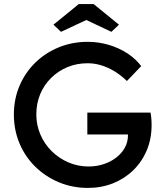

<svg xmlns="http://www.w3.org/2000/svg" viewBox="-20 -911 806 941"><path d="M48 -350Q48 -425 75.5 -490Q103 -555 152.5 -603.5Q202 -652 268 -679Q334 -706 410 -706Q463 -706 513.5 -691Q564 -676 605 -649Q646 -622 672 -587L602 -514Q572 -543 540.5 -562Q509 -581 476 -591Q443 -601 410 -601Q356 -601 310.5 -582Q265 -563 230.5 -529Q196 -495 177 -449.5Q158 -404 158 -350Q158 -298 178 -251.5Q198 -205 233.5 -170Q269 -135 315.5 -115Q362 -95 414 -95Q453 -95 488 -106.5Q523 -118 550 -139Q577 -160 592 -187.5Q607 -215 607 -246V-266L622 -252H408V-359H718Q720 -348 721 -337.5Q722 -327 722.5 -317.5Q723 -308 723 -299Q723 -230 699 -173.5Q675 -117 632.5 -76Q590 -35 533.5 -12.5Q477 10 411 10Q335 10 269 -17.5Q203 -45 153 -94Q103 -143 75.5 -208.5Q48 -274 48 -350ZM366 -891H439L563 -790L526 -755L403 -813L279 -755L242 -790Z"/></svg>

Font: Mach
Style: Regular
Weight: 400
Version: Version 1.002